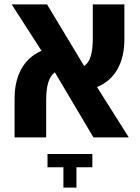

<svg xmlns="http://www.w3.org/2000/svg" viewBox="-20 -622 635 869"><path d="M46 0V-176Q46 -255 77 -310.5Q108 -366 168 -392L33 -602H193L361 -323Q383 -339 391.5 -370Q400 -401 400 -449V-602H543V-444Q543 -364 511.5 -308.5Q480 -253 419 -228L563 0H403L228 -295Q207 -278 198 -247.5Q189 -217 189 -170V0ZM267 227V135H195V75H398V135H326V227Z"/></svg>

Font: Noto Sans Hebrew SemiCondensed
Style: Bold
Weight: 700
Width: 4
Designer: Monotype Design Team
Foundry: Monotype Imaging Inc.
Version: Version 2.004; ttfautohint (v1.8.4.7-5d5b)